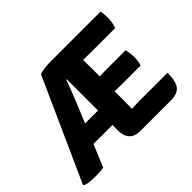

<svg xmlns="http://www.w3.org/2000/svg" viewBox="-142 -924 1170 1170"><g transform="rotate(-45 443.0 -338.5)"><path d="M300 -669.5Q317.5 -677.5 345.5 -680.2Q373.5 -683 396.5 -683H492.5L391.5 -537H385.5Q369.5 -492.5 349.2 -441Q329 -389.5 310.5 -345.5L166 0Q148 4.5 129.2 5.2Q110.5 6 92 6Q72 6 48.2 3.5Q24.5 1 10 -4.5L4.5 -13ZM266.5 -143Q259 -143 249 -143.2Q239 -143.5 229 -143.8Q219 -144 211.5 -144H146.5L201 -267H261.5Q272.5 -267 286.2 -267.5Q300 -268 311.5 -268H354Q361.5 -268 370.5 -267.8Q379.5 -267.5 388.5 -267.2Q397.5 -267 405 -267H464V-144H405.5Q398.5 -144 389.5 -143.8Q380.5 -143.5 371.5 -143.2Q362.5 -143 355 -143ZM389.5 -676 396.5 -683H543V-551.5Q543 -530.5 543.5 -514Q544 -497.5 544 -477V-203.5Q544 -184.5 543.5 -167.2Q543 -150 543 -130V3H480.5Q437.5 3 413.5 -22Q389.5 -47 389.5 -90.5ZM767 -408.5Q772 -394 774.2 -375Q776.5 -356 776.5 -343Q776.5 -329.5 774.2 -311.5Q772 -293.5 767 -278H611.5Q599 -278 576.8 -278.5Q554.5 -279 531 -279.2Q507.5 -279.5 491.5 -280V-406.5Q507.5 -407 531 -407.2Q554.5 -407.5 576.8 -408Q599 -408.5 611.5 -408.5ZM826.5 -683Q830 -665 831 -649.2Q832 -633.5 832 -620Q832 -606.5 828.8 -586.8Q825.5 -567 819 -549H611.5Q599 -549 576.8 -549.5Q554.5 -550 531 -550.2Q507.5 -550.5 491.5 -551V-683ZM851.5 -131Q851.5 -55.5 827.2 -26.2Q803 3 746.5 3H491.5V-126Q524 -127.5 552.2 -129.2Q580.5 -131 617 -131Z"/></g></svg>

Font: Signika SC
Style: Regular
Weight: 300
Designer: Anna Giedryś
Foundry: Anna Giedryś
Version: Version 2.000